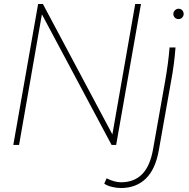

<svg xmlns="http://www.w3.org/2000/svg" viewBox="-20 -730 952 967"><path d="M661 -710H690L565 0H542L191 -658L76 0H47L172 -710H196L546 -53ZM812 -323Q820 -369 825.5 -410.5Q831 -452 834 -491H864Q861 -451 855.5 -408Q850 -365 842 -323L780 26Q763 123 714 170Q665 217 589 217Q566 217 542.5 211Q519 205 505 195L517 168Q556 188 590 188Q655 188 695.5 147.5Q736 107 751 21ZM879 -634Q867 -634 860 -642Q853 -650 853 -660Q853 -670 861 -678Q869 -686 879 -686Q891 -686 898 -678Q905 -670 905 -660Q905 -650 898 -642Q891 -634 879 -634Z"/></svg>

Font: Livvic Thin
Style: Italic
Weight: 250
Italic angle: -10°
Designer: Jacques Le Bailly, Baron von Fonthausen
Version: Version 1.001; ttfautohint (v1.8.2)